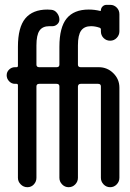

<svg xmlns="http://www.w3.org/2000/svg" viewBox="-20 -780 540 800"><path d="M42 -430.7Q28.3 -430.7 18.1 -441.4Q7.8 -452.1 7.8 -466.3Q7.8 -480.5 18.1 -490.2Q28.3 -500 42 -500H48.8Q54.7 -500 54.7 -505.9V-585Q54.7 -666 85.4 -703.1Q116.2 -740.2 177.7 -740.2Q179.7 -740.2 185.1 -739.7Q190.4 -739.3 193.4 -739.3Q208 -738.3 217.8 -725.6Q227.5 -712.9 227.5 -698.2Q227.5 -686.5 217.8 -678.2Q208 -669.9 195.3 -670.9H185.5Q157.2 -670.9 144.5 -652.3Q131.8 -633.8 131.8 -590.8V-510.7Q131.8 -500 143.6 -500H215.8Q227.5 -500 227.5 -510.7V-585Q227.5 -666 257.8 -703.1Q288.1 -740.2 349.6 -740.2Q374 -740.2 397.5 -734.4Q400.4 -734.4 400.4 -736.3Q400.4 -746.1 407.2 -752.9Q414.1 -759.8 423.8 -759.8H439.5Q455.1 -759.8 466.3 -748.5Q477.5 -737.3 477.5 -720.7V-649.4Q477.5 -633.8 466.3 -622.1Q455.1 -610.4 439 -610.4Q422.9 -610.4 411.6 -621.6Q400.4 -632.8 400.4 -649.4V-657.2Q400.4 -663.1 393.6 -665Q376 -670.9 359.4 -670.9Q331.1 -670.9 317.9 -652.3Q304.7 -633.8 304.7 -590.8V-510.7Q304.7 -500 316.4 -500H391.6Q426.8 -500 452.1 -475.1Q477.5 -450.2 477.5 -415V-39.1Q477.5 -23.4 466.3 -11.7Q455.1 0 439 0Q422.9 0 411.6 -11.7Q400.4 -23.4 400.4 -39.1V-419.9Q400.4 -430.7 388.7 -430.7H316.4Q305.7 -430.7 304.7 -419.9V-39.1Q304.7 -23.4 293.5 -11.7Q282.2 0 266.1 0Q250 0 238.8 -11.7Q227.5 -23.4 227.5 -39.1V-419.9Q227.5 -430.7 215.8 -430.7H143.6Q131.8 -430.7 131.8 -419.9V-39.1Q131.8 -23.4 121.1 -11.7Q110.4 0 94.2 0Q78.1 0 66.4 -11.7Q54.7 -23.4 54.7 -39.1V-424.8Q54.7 -430.7 48.8 -430.7Z"/></svg>

Font: Rounded-X Mgen+ 2m regular
Style: Regular
Weight: 400
Designer: [Source Han Sans]
Ryoko NISHIZUKA  (kana & ideographs); Paul D. Hunt (Latin, Greek & Cyrillic); Wenlong ZHANG  (bopomofo
Version: Version 1.059.20150602